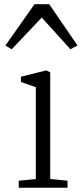

<svg xmlns="http://www.w3.org/2000/svg" viewBox="-20 -885 385 905"><path d="M35.2 -652.8 176.8 -802.2 312 -652.8 345.2 -670.9 211.9 -865.2H142.6L5.4 -670.4ZM68.4 0H298.3V-33.2L216.8 -41.5V-543.9L198.2 -553.2L78.6 -523.4V-498.5L148.9 -474.1V-41L68.4 -33.2Z"/></svg>

Font: Merriweather
Style: Light
Weight: 250
Designer: Eben Sorkin ( eben@eyebytes.com )
Foundry: Sorkin Type Co.
Version: Version 1.003